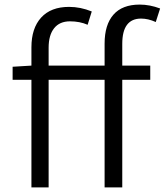

<svg xmlns="http://www.w3.org/2000/svg" viewBox="-20 -817 718 837"><path d="M281 -787Q331 -787 380 -767L362 -709Q328 -724 285 -724Q240 -724 216 -694Q192 -664 192 -609V-531H436V-627Q436 -709 474.5 -753Q513 -797 589 -797Q633 -797 678 -780L659 -721Q626 -736 595 -736Q513 -736 513 -626V-531H635V-469H513V0H436V-469H192V0H117V-469H35V-526L117 -531V-611Q117 -694 159.5 -740.5Q202 -787 281 -787Z"/></svg>

Font: Nebula Sans Book
Style: Regular
Weight: 400
Designer: Paul D. Hunt for Adobe (as Source Sans)
Foundry: Nebula Entertainment & Broadcasting LLC
Version: Version 1.010